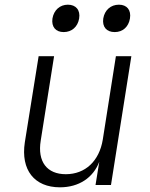

<svg xmlns="http://www.w3.org/2000/svg" viewBox="-20 -790 640 820"><path d="M470 -653C504 -653 529 -675 535 -711C541 -747 522 -770 488 -770C453 -770 427 -747 421 -711C416 -675 435 -653 470 -653ZM252 -653C286 -653 312 -675 318 -711C324 -747 304 -770 270 -770C236 -770 210 -747 204 -711C199 -675 218 -653 252 -653ZM236 10C317 10 378 -31 404 -99L388 0H454L541 -550H475L419 -194C404 -102 344 -46 261 -46C181 -46 139 -99 154 -190L211 -550H145L86 -182C68 -64 127 10 236 10Z"/></svg>

Font: JetBrains Mono ExtraLight
Style: Italic
Weight: 240
Italic angle: -9°
Monospace: yes
Designer: Philipp Nurullin, Konstantin Bulenkov
Foundry: JetBrains
Version: Version 2.305